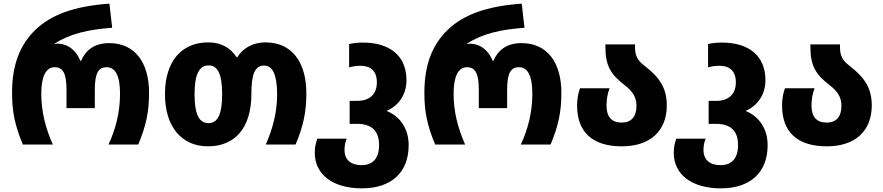

<svg xmlns="http://www.w3.org/2000/svg" viewBox="-20 -791 4831 1051"><path d="M105 0H269C228 -93 206 -182 206 -278C206 -368 229 -423 279 -423C325 -423 344 -389 344 -299V-199H499V-299C499 -389 518 -423 563 -423C612 -423 637 -377 637 -277C637 -176 613 -84 574 0H737C779 -102 796 -177 796 -283C796 -448 719 -555 578 -555C497 -555 449 -517 424 -458H420C397 -515 353 -552 292 -552C287 -552 283 -551 279 -549V-552C363 -607 467 -630 594 -639L579 -771C380 -757 258 -708 174 -628C89 -546 46 -436 46 -283C46 -181 61 -105 105 0Z M1118 10C1268 10 1356 -93 1356 -276C1356 -385 1375 -432 1426 -432C1473 -432 1497 -380 1497 -273C1497 -176 1472 -84 1435 0H1598C1638 -94 1657 -174 1657 -279C1657 -453 1576 -559 1434 -559C1363 -559 1311 -528 1279 -478H1275C1241 -530 1190 -559 1120 -559C973 -559 883 -454 883 -276C883 -95 976 10 1118 10ZM1121 -117C1068 -117 1045 -169 1045 -275C1045 -382 1069 -433 1123 -433C1173 -433 1196 -382 1196 -276C1196 -165 1172 -117 1121 -117Z M1961 240C2123 240 2217 152 2217 4C2217 -85 2172 -153 2096 -184C2162 -212 2205 -273 2205 -352C2205 -485 2115 -558 1966 -558C1940 -558 1913 -555 1891 -550V-422C1907 -427 1928 -431 1953 -431C2007 -431 2043 -404 2043 -340C2043 -277 2005 -239 1937 -239H1894V-113H1935C2016 -113 2055 -73 2055 3C2055 77 2020 113 1959 113C1901 113 1866 84 1866 31C1866 9 1868 -9 1878 -32H1717C1708 -8 1703 18 1703 45C1703 166 1804 240 1961 240Z M2362 0H2526C2485 -93 2463 -182 2463 -278C2463 -368 2486 -423 2536 -423C2582 -423 2601 -389 2601 -299V-199H2756V-299C2756 -389 2775 -423 2820 -423C2869 -423 2894 -377 2894 -277C2894 -176 2870 -84 2831 0H2994C3036 -102 3053 -177 3053 -283C3053 -448 2976 -555 2835 -555C2754 -555 2706 -517 2681 -458H2677C2654 -515 2610 -552 2549 -552C2544 -552 2540 -551 2536 -549V-552C2620 -607 2724 -630 2851 -639L2836 -771C2637 -757 2515 -708 2431 -628C2346 -546 2303 -436 2303 -283C2303 -181 2318 -105 2362 0Z M3384 10C3538 10 3630 -73 3630 -214C3630 -309 3590 -368 3508 -431C3471 -459 3456 -485 3456 -533V-548H3294V-535C3294 -433 3322 -384 3398 -326C3446 -289 3464 -257 3464 -211C3464 -151 3434 -120 3384 -120C3328 -120 3300 -151 3300 -214C3300 -246 3306 -281 3317 -308H3155C3144 -279 3139 -246 3139 -213C3139 -72 3219 10 3384 10Z M3926 240C4088 240 4182 152 4182 4C4182 -85 4137 -153 4061 -184C4127 -212 4170 -273 4170 -352C4170 -485 4080 -558 3931 -558C3905 -558 3878 -555 3856 -550V-422C3872 -427 3893 -431 3918 -431C3972 -431 4008 -404 4008 -340C4008 -277 3970 -239 3902 -239H3859V-113H3900C3981 -113 4020 -73 4020 3C4020 77 3985 113 3924 113C3866 113 3831 84 3831 31C3831 9 3833 -9 3843 -32H3682C3673 -8 3668 18 3668 45C3668 166 3769 240 3926 240Z M4506 10C4660 10 4752 -73 4752 -214C4752 -309 4712 -368 4630 -431C4593 -459 4578 -485 4578 -533V-548H4416V-535C4416 -433 4444 -384 4520 -326C4568 -289 4586 -257 4586 -211C4586 -151 4556 -120 4506 -120C4450 -120 4422 -151 4422 -214C4422 -246 4428 -281 4439 -308H4277C4266 -279 4261 -246 4261 -213C4261 -72 4341 10 4506 10Z"/></svg>

Font: Noto Sans Georgian SemiCondensed Extra
Style: Regular
Weight: 800
Width: 4
Designer: Monotype Design Team
Foundry: Monotype Imaging Inc.
Version: Version 1.901